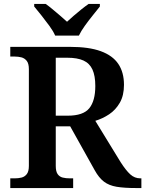

<svg xmlns="http://www.w3.org/2000/svg" viewBox="-20 -951 735 971"><path d="M32 0V-49H54Q73 -49 89 -53Q105 -57 115.5 -70.5Q126 -84 126 -112V-601Q126 -630 115 -643.5Q104 -657 88 -661Q72 -665 54 -665H32V-714H334Q430 -714 490 -692Q550 -670 578.5 -627.5Q607 -585 607 -522Q607 -468 586 -431.5Q565 -395 532 -373Q499 -351 462 -340L590 -131Q617 -89 639 -69Q661 -49 690 -49H695V0H669Q608 0 569.5 -6.5Q531 -13 505.5 -32.5Q480 -52 459 -90L335 -312H262V-112Q262 -84 271.5 -70.5Q281 -57 297 -53Q313 -49 333 -49H350V0ZM323 -366Q401 -366 431.5 -403.5Q462 -441 462 -516Q462 -568 447.5 -599.5Q433 -631 402 -645Q371 -659 321 -659H262V-366ZM259 -771Q249 -794 229.5 -820.5Q210 -847 189.5 -873Q169 -899 153 -918V-931H211Q227 -920 246 -904Q265 -888 284.5 -871.5Q304 -855 319 -841Q334 -855 353 -871.5Q372 -888 392 -904Q412 -920 428 -931H485V-918Q470 -899 449 -873Q428 -847 409 -820.5Q390 -794 379 -771Z"/></svg>

Font: Noto Serif Hebrew SemiBold
Style: Regular
Weight: 600
Version: Version 2.003